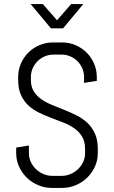

<svg xmlns="http://www.w3.org/2000/svg" viewBox="-20 -920 564 950"><path d="M463.9 -162.1Q463.9 -126.5 449.5 -95.2Q435.1 -64 410.9 -40.5Q386.7 -17.1 354.7 -3.7Q322.8 9.8 287.1 9.8H236.8Q201.2 9.8 169.2 -3.7Q137.2 -17.1 113 -40.5Q88.9 -64 74.5 -95.2Q60.1 -126.5 60.1 -162.1V-189.9L123 -200.2V-162.1Q123 -138.7 132.6 -118.4Q142.1 -98.1 158.2 -82.8Q174.3 -67.4 195.6 -58.6Q216.8 -49.8 240.2 -49.8H284.2Q307.6 -49.8 328.6 -58.6Q349.6 -67.4 365.7 -82.8Q381.8 -98.1 391.4 -118.4Q400.9 -138.7 400.9 -162.1V-183.1Q400.9 -219.2 386.7 -243.2Q372.6 -267.1 349.1 -283.9Q325.7 -300.8 296.1 -312.5Q266.6 -324.2 235.4 -335.9Q204.1 -347.7 174.6 -361.8Q145 -376 121.6 -397.2Q98.1 -418.5 84 -449.2Q69.8 -480 69.8 -524.9V-538.1Q69.8 -573.7 83.3 -605Q96.7 -636.2 120.1 -659.7Q143.6 -683.1 175 -696.5Q206.5 -710 242.2 -710H287.1Q322.8 -710 354 -696.5Q385.3 -683.1 408.7 -659.7Q432.1 -636.2 445.6 -605Q459 -573.7 459 -538.1V-520L396 -509.8V-538.1Q396 -561.5 387.2 -581.8Q378.4 -602.1 363.3 -617.2Q348.1 -632.3 327.9 -641.1Q307.6 -649.9 284.2 -649.9H245.1Q221.7 -649.9 201.4 -641.1Q181.2 -632.3 165.8 -617.2Q150.4 -602.1 141.6 -581.8Q132.8 -561.5 132.8 -538.1V-524.9Q132.8 -491.2 147 -468.3Q161.1 -445.3 184.6 -429Q208 -412.6 237.5 -400.6Q267.1 -388.7 298.3 -376.2Q329.6 -363.8 359.1 -348.9Q388.7 -334 412.1 -312.3Q435.5 -290.5 449.7 -259.3Q463.9 -228 463.9 -183.1ZM292 -779.8H231.9L131.8 -899.9H191.9L262.2 -819.8L332 -899.9H392.1Z"/></svg>

Font: Abel
Style: Regular
Weight: 400
Designer: Matthew Desmond
Foundry: Matthew Desmond
Version: Version 1.002